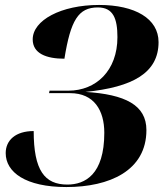

<svg xmlns="http://www.w3.org/2000/svg" viewBox="-20 -744 676 775"><path d="M248 11C422 11 571 -55 571 -219C571 -320 485 -363 325 -373C516 -392 620 -450 620 -574C620 -669 525 -724 380 -724C226 -724 112 -662 112 -585C112 -528 167 -507 240 -507C265 -662 296 -714 375 -714C437 -714 454 -669 454 -594C454 -459 368 -378 256 -378H180L178 -368H263C360 -368 401 -298 401 -208C401 -39 323 1 252 1C160 1 116 -56 116 -215C43 -215 3 -178 3 -126C3 -49 83 11 248 11Z"/></svg>

Font: Noto Serif Display ExtraBold
Style: Italic
Weight: 800
Italic angle: -12°
Designer: Monotype Design Team
Foundry: Monotype Imaging Inc.
Version: Version 2.009